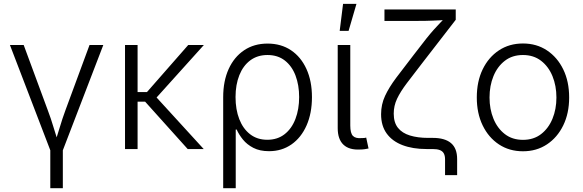

<svg xmlns="http://www.w3.org/2000/svg" viewBox="-20 -777 3040 1001"><path d="M243.7 10.3 31.7 -542.5H103.5L229 -202.6Q246.1 -157.7 259.3 -112.8Q272.5 -67.9 286.6 -24.9H264.2Q278.3 -67.9 291.5 -112.8Q304.7 -157.7 321.3 -202.6L446.8 -542.5H518.6L306.2 10.3ZM242.2 204.1V-3.9H307.6V204.1Z M697.3 -542.5V0H631.8V-542.5ZM1043 -542.5 776.9 -247.1H670.4V-296.9H746.1L961.4 -542.5ZM958.5 0 733.4 -250.5 773.4 -293.9 1042 0Z M1143.6 204.1V-270.5Q1143.6 -354.5 1172.1 -417.2Q1200.7 -480 1252.7 -514.9Q1304.7 -549.8 1375 -549.8Q1445.3 -549.8 1497.1 -515.1Q1548.8 -480.5 1577.6 -417.5Q1606.4 -354.5 1606.4 -270.5Q1606.4 -187 1578.4 -123.3Q1550.3 -59.6 1499.8 -24.2Q1449.2 11.2 1382.8 11.2Q1334.5 11.2 1301 -6.1Q1267.6 -23.4 1246.6 -49.3Q1225.6 -75.2 1213.9 -101.6H1209V204.1ZM1373.5 -48.3Q1426.8 -48.3 1463.9 -77.4Q1501 -106.4 1520.3 -157Q1539.6 -207.5 1539.6 -271Q1539.6 -333 1520.8 -382.8Q1502 -432.6 1465.1 -461.4Q1428.2 -490.2 1374.5 -490.2Q1322.3 -490.2 1284.9 -462.4Q1247.6 -434.6 1227.8 -385Q1208 -335.4 1208 -271Q1208 -206.1 1227.5 -155.8Q1247.1 -105.5 1284.2 -76.9Q1321.3 -48.3 1373.5 -48.3Z M1858.9 2.4Q1800.8 5.9 1770.8 -22.5Q1740.7 -50.8 1740.7 -108.9V-542.5H1806.2V-122.6Q1806.2 -82.5 1820.1 -68.4Q1834 -54.2 1865.2 -57.1Q1875 -57.1 1879.4 -57.6Q1883.8 -58.1 1889.2 -59.6L1901.4 -2.9Q1893.1 -1 1881.8 0.7Q1870.6 2.4 1858.9 2.4ZM1751 -616.2 1768.6 -756.8H1838.4L1797.4 -616.2Z M2300.3 136.2V53.7Q2300.3 34.7 2293.7 22.7Q2287.1 10.7 2272.9 5.4Q2258.8 0 2235.4 0H2203.1Q2131.8 0 2078.6 -20.3Q2025.4 -40.5 1996.1 -80.8Q1966.8 -121.1 1966.8 -181.6Q1966.8 -232.4 1987.5 -277.1Q2008.3 -321.8 2046.1 -372.1Q2084 -422.4 2135.3 -488.8L2202.6 -575.7Q2223.6 -602.1 2242.7 -623.3Q2261.7 -644.5 2279.1 -662.4Q2296.4 -680.2 2311 -694.8L2310.5 -673.3Q2293.5 -671.9 2273.9 -671.1Q2254.4 -670.4 2234.1 -669.4Q2213.9 -668.5 2194.1 -668.2Q2174.3 -668 2156.2 -668H1984.4V-727.5H2356V-673.8L2182.6 -449.7Q2134.3 -387.2 2100.8 -343Q2067.4 -298.8 2050 -262Q2032.7 -225.1 2032.7 -184.6Q2032.7 -138.2 2054.7 -110.6Q2076.7 -83 2117.2 -70.6Q2157.7 -58.1 2211.9 -58.1H2236.3Q2299.3 -58.1 2331.3 -31Q2363.3 -3.9 2363.3 52.2V136.2Z M2706.5 11.7Q2635.3 11.7 2581.1 -24.2Q2526.9 -60.1 2496.3 -123.3Q2465.8 -186.5 2465.8 -268.6Q2465.8 -352.1 2496.3 -415.3Q2526.9 -478.5 2581.1 -514.4Q2635.3 -550.3 2706.5 -550.3Q2777.3 -550.3 2831.5 -514.4Q2885.7 -478.5 2916.5 -415.3Q2947.3 -352.1 2947.3 -268.6Q2947.3 -186.5 2916.5 -123.3Q2885.7 -60.1 2831.5 -24.2Q2777.3 11.7 2706.5 11.7ZM2706.5 -47.9Q2762.2 -47.9 2801 -77.9Q2839.8 -107.9 2860.4 -158Q2880.9 -208 2880.9 -268.6Q2880.9 -329.6 2860.4 -379.9Q2839.8 -430.2 2800.8 -460.2Q2761.7 -490.2 2706.5 -490.2Q2650.9 -490.2 2612.1 -460.2Q2573.2 -430.2 2552.7 -380.1Q2532.2 -330.1 2532.2 -268.6Q2532.2 -208 2552.7 -158Q2573.2 -107.9 2612.1 -77.9Q2650.9 -47.9 2706.5 -47.9Z"/></svg>

Font: Inter 16pt Light
Style: Regular
Weight: 300
Version: Version 4.001;git-66647c0bb